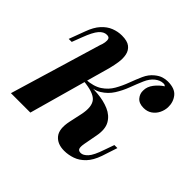

<svg xmlns="http://www.w3.org/2000/svg" viewBox="-135 -685 853 853"><g transform="rotate(45 291.5 -258.0)"><path d="M405 -72Q401 -50 404.5 -40.5Q408 -31 422 -31Q437 -31 453.5 -48.5Q470 -66 487 -117L503 -162H522L498 -89Q484 -49 462.5 -26.5Q441 -4 415 5Q389 14 363 14Q320 14 298.5 -12.5Q277 -39 289 -95L302 -155Q314 -211 293.5 -236Q273 -261 203 -267V-271Q245 -274 287 -270.5Q329 -267 361.5 -253Q394 -239 410 -211Q426 -183 417 -136ZM465 -510Q453 -510 443.5 -506Q434 -502 425 -495Q406 -480 394 -452Q382 -424 370 -392Q358 -360 340 -331.5Q322 -303 292.5 -285Q263 -267 215 -268L205 -267L207 -278Q254 -281 282 -299.5Q310 -318 326 -346Q342 -374 353.5 -405Q365 -436 377 -463Q389 -490 410 -507Q427 -521 442.5 -525.5Q458 -530 471 -530Q516 -530 535 -506Q554 -482 553 -449Q552 -429 543 -411Q534 -393 517.5 -381.5Q501 -370 478 -370Q449 -370 435 -386.5Q421 -403 422 -424Q422 -448 438.5 -469.5Q455 -491 477 -505Q474 -507 471.5 -508.5Q469 -510 465 -510ZM137 0H15L144 -431Q149 -443 151 -455.5Q153 -468 150 -476.5Q147 -485 133 -485Q114 -485 97.5 -466Q81 -447 63 -399L45 -352H26L54 -427Q68 -466 88.5 -488.5Q109 -511 133.5 -520.5Q158 -530 183 -530Q217 -530 233.5 -517Q250 -504 254.5 -483Q259 -462 255.5 -437.5Q252 -413 246 -390Z"/></g></svg>

Font: Playfair Display SemiBold
Style: Italic
Weight: 600
Italic angle: -14°
Designer: Claus Eggers Sørensen
Foundry: Claus Eggers Sørensen
Version: Version 1.203